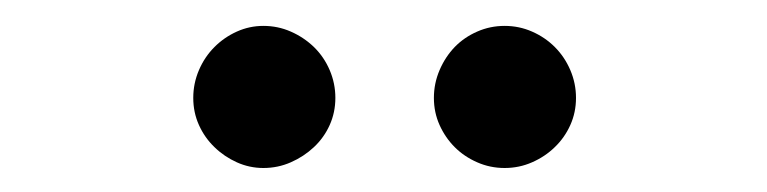

<svg xmlns="http://www.w3.org/2000/svg" viewBox="-20 -722 607 152"><path d="M245.5 -644.5Q245.5 -633 241 -623Q236.5 -613 228.5 -605.5Q220.5 -598 210.2 -593.5Q200 -589 188.5 -589Q177.5 -589 167.5 -593.5Q157.5 -598 149.8 -605.5Q142 -613 137.5 -623Q133 -633 133 -644.5Q133 -656 137.5 -666.5Q142 -677 149.8 -684.8Q157.5 -692.5 167.5 -697Q177.5 -701.5 188.5 -701.5Q200 -701.5 210.2 -697Q220.5 -692.5 228.5 -684.8Q236.5 -677 241 -666.5Q245.5 -656 245.5 -644.5ZM436 -644.5Q436 -633 431.5 -623Q427 -613 419.2 -605.5Q411.5 -598 401.2 -593.5Q391 -589 379.5 -589Q368 -589 357.8 -593.5Q347.5 -598 340 -605.5Q332.5 -613 328 -623Q323.5 -633 323.5 -644.5Q323.5 -656 328 -666.5Q332.5 -677 340 -684.8Q347.5 -692.5 357.8 -697Q368 -701.5 379.5 -701.5Q391 -701.5 401.2 -697Q411.5 -692.5 419.2 -684.8Q427 -677 431.5 -666.5Q436 -656 436 -644.5Z"/></svg>

Font: Lato
Style: Regular
Weight: 400
Designer: Lukasz Dziedzic with Adam Twardoch and Botio Nikoltchev
Foundry: tyPoland Lukasz Dziedzic
Version: Version 2.015; 2015-08-06; http://www.latofonts.com/